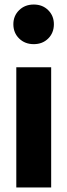

<svg xmlns="http://www.w3.org/2000/svg" viewBox="-20 -828 298 848"><path d="M218 -721Q218 -683 193 -658Q168 -633 129 -633Q90 -633 64.5 -658Q39 -683 39 -721Q39 -758 64.5 -783Q90 -808 129 -808Q168 -808 193 -783Q218 -758 218 -721ZM206 0H52V-531H206Z"/></svg>

Font: Fira Sans Condensed
Style: Bold
Weight: 700
Width: 3
Designer: bBox Type GmbH & Carrois Corporate GbR & Edenspiekermann AG
Foundry: bBox Type GmbH & Carrois Corporate GbR & Edenspiekermann AG
Version: Version 4.301